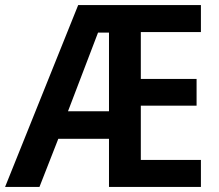

<svg xmlns="http://www.w3.org/2000/svg" viewBox="-23 -734 860 754"><path d="M766 0H405V-189H206L132 0H-3L284 -714H766V-608H530V-424H749V-319H530V-106H766ZM244 -297H405V-606H362Z"/></svg>

Font: Noto Sans Khmer UI SemiCondensed SemiBold
Style: Regular
Weight: 600
Width: 4
Designer: Danh Hong and the Monotype Design Team
Foundry: Monotype Imaging Inc.
Version: Version 2.002; ttfautohint (v1.8.4.7-5d5b)